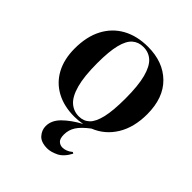

<svg xmlns="http://www.w3.org/2000/svg" viewBox="-211 -661 1028 1028"><g transform="rotate(45 303.5 -146.5)"><path d="M317 237Q269 237 247.5 212.5Q226 188 226 158Q226 114 263.5 77Q301 40 360 8Q345 11 329.5 12.5Q314 14 298 14Q221 14 163 -17Q105 -48 73.5 -106.5Q42 -165 42 -246Q42 -336 75.5 -399.5Q109 -463 170 -496.5Q231 -530 314 -530Q428 -530 497 -462.5Q566 -395 566 -271Q566 -172 524 -103.5Q482 -35 409 -6Q364 28 345.5 57Q327 86 327 121Q327 152 340 164Q353 176 371 176Q384 176 398.5 170.5Q413 165 427 153L435 158Q410 205 376.5 221Q343 237 317 237ZM315 -4Q351 -4 375 -27Q399 -50 411.5 -103.5Q424 -157 424 -248Q424 -346 408.5 -404Q393 -462 365 -487Q337 -512 297 -512Q260 -512 234.5 -490Q209 -468 196 -416Q183 -364 183 -276Q183 -176 199.5 -116Q216 -56 245.5 -30Q275 -4 315 -4Z"/></g></svg>

Font: Literata 72pt SemiBold
Style: Regular
Weight: 600
Designer: Latin by Veronika Burian and Jose Scaglione. Greek by Irene Vlachou. Cyrillic by Vera Evstafieva.
Foundry: TypeTogether
Version: Version 3.002